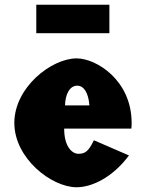

<svg xmlns="http://www.w3.org/2000/svg" viewBox="-20 -774 615 809"><path d="M132.9 -754V-634H440.9V-754ZM533.4 -232C534.6 -238 534.6 -249 534.6 -256C534.6 -436 385.9 -528 302.9 -528C196.9 -528 40.4 -406 40.4 -256C40.4 -107 196.9 15 302.9 15C363 15 450.9 -22 523.4 -119L375.7 -183C353 -137 339.8 -126 309.8 -126C286 -126 250.4 -153 250.4 -232ZM253.9 -330C255.4 -377 273.4 -413 305.5 -413C333 -413 352.5 -384 356.7 -330Z"/></svg>

Font: Blink
Style: Wide
Weight: 400
Designer: Mew Too
Foundry: Cannot Into Space Fonts
Version: Version 001.000